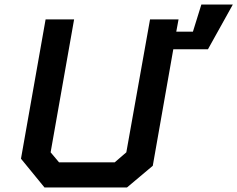

<svg xmlns="http://www.w3.org/2000/svg" viewBox="-20 -822 1041 842"><path d="M537 0H175L72 -126L180 -737H305L202 -154L239 -110H483L534 -154L638 -737H763L753 -683H826L863 -802H1001L892 -606H740L650 -95Z"/></svg>

Font: Tomorrow Medium
Style: Italic
Weight: 500
Italic angle: -10°
Designer: Tony de Marco, Monica Rizzolli
Foundry: Just in Type
Version: Version 2.002